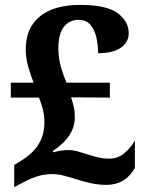

<svg xmlns="http://www.w3.org/2000/svg" viewBox="-20 -744 599 783"><path d="M414 10Q383 10 350.5 3Q318 -4 295 -12Q270 -20 243 -27Q216 -34 196 -34Q162 -34 135.5 -26Q109 -18 82 -4L38 19V-71L70 -91Q91 -104 112 -124Q133 -144 147 -174Q161 -204 161 -244Q161 -273 155 -297Q149 -321 139 -346H24V-407H117Q107 -432 96 -468.5Q85 -505 85 -543Q85 -630 142.5 -677Q200 -724 307 -724Q414 -724 459.5 -690.5Q505 -657 505 -608Q505 -573 473.5 -550Q442 -527 380 -527Q380 -558 373.5 -589Q367 -620 350 -641.5Q333 -663 300 -663Q263 -663 240.5 -634.5Q218 -606 218 -547Q218 -506 229 -469Q240 -432 251 -407H428V-346L270 -347Q277 -325 281 -308Q285 -291 285 -265Q285 -187 195 -128L198 -123Q204 -125 221.5 -128.5Q239 -132 257 -132Q277 -132 295.5 -127Q314 -122 345 -112Q367 -105 385 -101Q403 -97 425 -97Q459 -97 485 -117.5Q511 -138 530 -171V-59Q491 10 414 10Z"/></svg>

Font: Noto Serif Bengali
Style: Bold
Weight: 700
Designer: Juan Bruce, Universal Thirst, Indian Type Foundry and the Monotype Design Team.
Foundry: Monotype Imaging Inc.
Version: Version 2.003; ttfautohint (v1.8.4.7-5d5b)